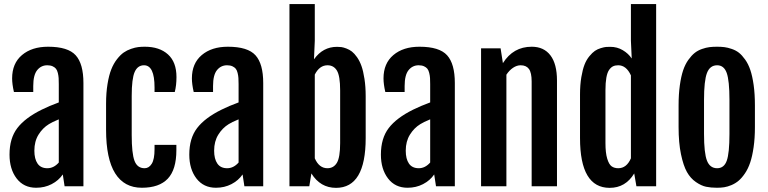

<svg xmlns="http://www.w3.org/2000/svg" viewBox="-20 -908 3746 936"><path d="M156.2 7.3Q95.7 7.3 61 -38.1Q26.4 -83.5 26.4 -154.3Q26.4 -233.9 64.5 -283.7Q102.5 -333.5 183.6 -373.5Q218.8 -391.1 266.6 -408.7V-497.6Q266.6 -515.6 265.9 -527.3Q265.1 -539.1 262 -552.2Q258.8 -565.4 252.9 -572.8Q247.1 -580.1 236.3 -585Q225.6 -589.8 210.4 -589.8Q180.7 -589.8 161.4 -566.2Q142.1 -542.5 142.1 -488.8V-459.5H47.9Q39.1 -497.6 39.1 -525.9Q39.1 -599.1 87.2 -639.6Q135.3 -680.2 214.4 -680.2Q311.5 -680.2 349.1 -638.4Q386.7 -596.7 386.7 -503.4V0H294.9L286.1 -57.6Q265.6 -27.8 231.7 -10.3Q197.8 7.3 156.2 7.3ZM210.9 -87.9Q242.2 -87.9 266.6 -115.7V-326.2Q232.4 -312 218.3 -302.7Q188 -284.2 167.7 -251.5Q147.5 -218.8 147.5 -173.3Q147.5 -133.3 163.1 -110.6Q178.7 -87.9 210.9 -87.9Z M671.4 7.3Q585.4 7.3 541.3 -63.2Q497.1 -133.8 497.1 -275.4V-402.3Q497.1 -455.6 504.2 -498.5Q511.2 -541.5 522.5 -569.8Q533.7 -598.1 550.3 -619.4Q566.9 -640.6 583 -651.9Q599.1 -663.1 619.1 -669.9Q639.2 -676.8 654.1 -678.5Q668.9 -680.2 686 -680.2Q757.3 -680.2 798.8 -642.8Q840.3 -605.5 840.3 -532.2Q840.3 -491.7 832 -459.5H733.4V-481.9Q733.4 -589.8 682.1 -589.8Q650.9 -589.8 636.5 -557.1Q622.1 -524.4 622.1 -440.4V-249.5Q622.1 -160.2 635.7 -124Q649.4 -87.9 685.1 -87.9Q706.1 -87.9 719.7 -109.6Q733.4 -131.3 733.4 -180.7V-201.7H839.8V-175.8Q839.8 -81.5 798.1 -37.1Q756.3 7.3 671.4 7.3Z M1032.7 7.3Q972.2 7.3 937.5 -38.1Q902.8 -83.5 902.8 -154.3Q902.8 -233.9 940.9 -283.7Q979 -333.5 1060.1 -373.5Q1095.2 -391.1 1143.1 -408.7V-497.6Q1143.1 -515.6 1142.3 -527.3Q1141.6 -539.1 1138.4 -552.2Q1135.3 -565.4 1129.4 -572.8Q1123.5 -580.1 1112.8 -585Q1102.1 -589.8 1086.9 -589.8Q1057.1 -589.8 1037.8 -566.2Q1018.6 -542.5 1018.6 -488.8V-459.5H924.3Q915.5 -497.6 915.5 -525.9Q915.5 -599.1 963.6 -639.6Q1011.7 -680.2 1090.8 -680.2Q1188 -680.2 1225.6 -638.4Q1263.2 -596.7 1263.2 -503.4V0H1171.4L1162.6 -57.6Q1142.1 -27.8 1108.2 -10.3Q1074.2 7.3 1032.7 7.3ZM1087.4 -87.9Q1118.7 -87.9 1143.1 -115.7V-326.2Q1108.9 -312 1094.7 -302.7Q1064.5 -284.2 1044.2 -251.5Q1023.9 -218.8 1023.9 -173.3Q1023.9 -133.3 1039.6 -110.6Q1055.2 -87.9 1087.4 -87.9Z M1391.1 0V-888.2H1514.6V-709L1510.7 -620.1L1511.2 -619.6Q1554.2 -679.7 1623 -679.7Q1634.3 -679.7 1644 -678.5Q1653.8 -677.2 1668.7 -671.6Q1683.6 -666 1695.6 -656.7Q1707.5 -647.5 1720.5 -629.2Q1733.4 -610.8 1742.2 -586.2Q1751 -561.5 1756.8 -523.4Q1762.7 -485.4 1762.7 -438.5V-234.9Q1762.7 7.8 1618.2 7.8Q1541.5 7.8 1498 -62.5L1487.8 0ZM1514.6 -136.2Q1535.6 -87.9 1576.2 -87.9Q1606.4 -87.9 1622.3 -114.3Q1638.2 -140.6 1638.2 -210.4V-467.8Q1638.2 -537.6 1622.6 -563.7Q1606.9 -589.8 1576.7 -589.8Q1537.6 -589.8 1514.6 -544.4Z M1966.8 7.3Q1906.2 7.3 1871.6 -38.1Q1836.9 -83.5 1836.9 -154.3Q1836.9 -233.9 1875 -283.7Q1913.1 -333.5 1994.1 -373.5Q2029.3 -391.1 2077.1 -408.7V-497.6Q2077.1 -515.6 2076.4 -527.3Q2075.7 -539.1 2072.5 -552.2Q2069.3 -565.4 2063.5 -572.8Q2057.6 -580.1 2046.9 -585Q2036.1 -589.8 2021 -589.8Q1991.2 -589.8 1971.9 -566.2Q1952.6 -542.5 1952.6 -488.8V-459.5H1858.4Q1849.6 -497.6 1849.6 -525.9Q1849.6 -599.1 1897.7 -639.6Q1945.8 -680.2 2024.9 -680.2Q2122.1 -680.2 2159.7 -638.4Q2197.3 -596.7 2197.3 -503.4V0H2105.5L2096.7 -57.6Q2076.2 -27.8 2042.2 -10.3Q2008.3 7.3 1966.8 7.3ZM2021.5 -87.9Q2052.7 -87.9 2077.1 -115.7V-326.2Q2043 -312 2028.8 -302.7Q1998.5 -284.2 1978.3 -251.5Q1958 -218.8 1958 -173.3Q1958 -133.3 1973.6 -110.6Q1989.3 -87.9 2021.5 -87.9Z M2325.2 0V-672.4H2420.4L2431.6 -600.6V-600.1Q2481.9 -680.2 2572.3 -680.2Q2631.3 -680.2 2663.3 -638.2Q2695.3 -596.2 2695.3 -515.1V0H2571.8V-510.7Q2571.8 -553.7 2558.6 -571.8Q2545.4 -589.8 2518.1 -589.8Q2499.5 -589.8 2481.2 -577.6Q2462.9 -565.4 2448.7 -543.9V0Z M2952.1 7.8Q2807.6 7.8 2807.6 -234.9V-448.2Q2807.6 -494.6 2814 -532Q2820.3 -569.3 2829.6 -593Q2838.9 -616.7 2853.3 -634Q2867.7 -651.4 2880.1 -659.9Q2892.6 -668.5 2908.7 -673.3Q2924.8 -678.2 2934.1 -679Q2943.4 -679.7 2955.1 -679.7Q2988.8 -679.7 3016.1 -663.3Q3043.5 -647 3059.1 -623.5L3059.6 -624L3055.7 -709V-888.2H3178.7V0H3082.5L3071.8 -62.5Q3029.3 7.8 2952.1 7.8ZM2994.1 -87.9Q3034.7 -87.9 3055.7 -136.2V-540.5Q3033.2 -589.8 2993.7 -589.8Q2979 -589.8 2968.5 -584.7Q2958 -579.6 2949.2 -566.9Q2940.4 -554.2 2936 -529.5Q2931.6 -504.9 2931.6 -468.3V-210.4Q2931.6 -162.6 2940.2 -134.5Q2948.7 -106.4 2961.7 -97.2Q2974.6 -87.9 2994.1 -87.9Z M3475.1 7.3Q3445.3 7.3 3422.1 2.4Q3398.9 -2.4 3372.6 -20.5Q3346.2 -38.6 3328.9 -69.3Q3311.5 -100.1 3299.8 -156Q3288.1 -211.9 3288.1 -288.6V-394Q3288.1 -448.2 3294.2 -491.9Q3300.3 -535.6 3310.3 -565.2Q3320.3 -594.7 3335.7 -616.2Q3351.1 -637.7 3366.5 -649.9Q3381.8 -662.1 3402.1 -669.2Q3422.4 -676.3 3438.7 -678.2Q3455.1 -680.2 3475.6 -680.2Q3495.6 -680.2 3511.5 -678.2Q3527.3 -676.3 3547.4 -669.4Q3567.4 -662.6 3582.3 -650.9Q3597.2 -639.2 3612.5 -617.7Q3627.9 -596.2 3637.9 -566.7Q3647.9 -537.1 3654.1 -493.2Q3660.2 -449.2 3660.2 -394V-288.6Q3660.2 -234.4 3653.8 -190.2Q3647.5 -146 3637.2 -115.7Q3627 -85.4 3611.6 -62.7Q3596.2 -40 3580.6 -26.9Q3564.9 -13.7 3545.7 -5.6Q3526.4 2.4 3510 4.9Q3493.7 7.3 3475.1 7.3ZM3476.1 -87.9Q3509.8 -87.9 3522.9 -124.5Q3536.1 -161.1 3536.1 -255.4V-420.9Q3536.1 -515.1 3522.7 -552.5Q3509.3 -589.8 3476.1 -589.8Q3440.9 -589.8 3426.5 -552.2Q3412.1 -514.6 3412.1 -420.9V-255.4Q3412.1 -161.6 3426.5 -124.8Q3440.9 -87.9 3476.1 -87.9Z"/></svg>

Font: FjallaOne
Style: Regular
Weight: 400
Designer: Irina Smirnova
Foundry: Irina Smirnova
Version: Version 1.001